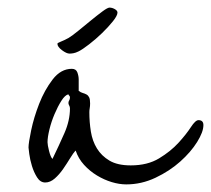

<svg xmlns="http://www.w3.org/2000/svg" viewBox="-20 -537 555 505"><path d="M515 -208Q515 -190 498.5 -163.5Q482 -137 454 -112Q426 -87 389 -69.5Q352 -52 312 -52Q294 -52 274 -58Q254 -64 235 -75.5Q216 -87 201 -103.5Q186 -120 179 -141Q173 -135 164.5 -121Q156 -107 146 -92.5Q136 -78 124 -67.5Q112 -57 99 -57Q86 -57 77.5 -70.5Q69 -84 64 -100.5Q59 -117 57 -132Q55 -147 55 -149Q55 -161 62 -194.5Q69 -228 83 -264Q97 -300 118.5 -328Q140 -356 169 -356Q180 -356 183.5 -346.5Q187 -337 187 -328V-298Q192 -294 197.5 -292.5Q203 -291 207.5 -288.5Q212 -286 214.5 -281Q217 -276 217 -265Q217 -258 216 -252.5Q215 -247 215 -242Q215 -216 219 -191Q223 -166 235 -146.5Q247 -127 268 -114.5Q289 -102 324 -102Q368 -102 398.5 -120.5Q429 -139 449.5 -161.5Q470 -184 482 -202.5Q494 -221 502 -221Q515 -221 515 -208ZM164 -252Q164 -256 162 -259.5Q160 -263 160 -266Q160 -270 162 -273Q164 -276 164 -281Q164 -284 162 -285.5Q160 -287 160 -289Q151 -287 141.5 -272Q132 -257 123.5 -237Q115 -217 110 -196.5Q105 -176 105 -163Q105 -156 109 -140Q113 -124 118 -119Q135 -154 149.5 -187Q164 -220 164 -252ZM289 -504Q289 -496 277 -481Q265 -466 248.5 -450Q232 -434 214.5 -420.5Q197 -407 187 -402Q179 -398 173 -397Q167 -396 163 -396Q155 -396 143 -405Q131 -414 131 -422Q131 -424 140 -427.5Q149 -431 160 -437Q170 -443 186.5 -456.5Q203 -470 219.5 -483.5Q236 -497 249.5 -507Q263 -517 268 -517Q275 -517 282 -513Q289 -509 289 -504Z"/></svg>

Font: Reenie Beanie
Style: Regular
Weight: 500
Designer: James Grieshaber
Foundry: James Grieshaber
Version: Version 1.000